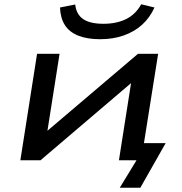

<svg xmlns="http://www.w3.org/2000/svg" viewBox="-20 -748 847 896"><path d="M539 128 617 0H537L549 -80H753L635 128ZM75 0 153 -497H258L200 -129H191L624 -497H718L639 0H535L593 -369H602L169 0ZM447 -565Q387 -565 345.5 -581.5Q304 -598 283 -630.5Q262 -663 260 -713L331 -727Q336 -681 368 -659Q400 -637 463 -637Q524 -637 568.5 -659Q613 -681 639 -728L701 -713Q679 -665 643 -632.5Q607 -600 557.5 -582.5Q508 -565 447 -565Z"/></svg>

Font: Nunito Sans 7pt Expanded Medium
Style: Italic
Weight: 500
Width: 7
Italic angle: -9°
Designer: Vernon Adams
Foundry: Vernon Adams
Version: Version 3.101;gftools[0.9.27]